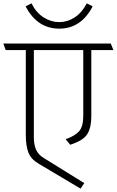

<svg xmlns="http://www.w3.org/2000/svg" viewBox="-31 -940 697 1146"><path d="M487 -920 522 -902Q488 -836 438 -802.5Q388 -769 323 -769Q257 -769 206.5 -802.5Q156 -836 122 -902L157 -920Q185 -864 229.5 -836Q274 -808 323 -808Q371 -808 414.5 -836Q458 -864 487 -920ZM466 -250V-641H171V-119Q171 -79 183.5 -48.5Q196 -18 230 3L472 153L450 186L198 36Q154 10 138.5 -29.5Q123 -69 123 -135V-641H3L-11 -680H630L646 -641H514V-245Q514 -178 490 -139.5Q466 -101 388 -76L361 -109Q417 -129 441.5 -157Q466 -185 466 -250Z"/></svg>

Font: Palanquin Thin
Style: Regular
Weight: 250
Designer: Pria Ravichandran
Version: Version 1.001